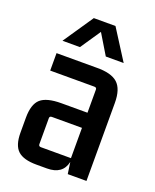

<svg xmlns="http://www.w3.org/2000/svg" viewBox="-133 -772 693 858"><g transform="rotate(20 213.5 -343.5)"><path d="M266 -695 357 -552H272L214 -648L149 -552H66L163 -695ZM196 8H146Q84 8 57 -17Q30 -42 30 -102V-173Q30 -237 58.5 -262.5Q87 -288 157 -288H281V-398Q281 -408 270 -408H60V-491H250Q320 -492 350.5 -464.5Q381 -437 381 -371V0H292L284 -55Q270 8 196 8ZM281 -72V-216H138Q127 -216 127 -206V-83Q127 -72 138 -72Z"/></g></svg>

Font: Gemunu Libre SemiBold
Style: Regular
Weight: 600
Designer: Puspanada Ekanayake, Sola Matas, Pathum Egodawatta, Kosala Senevirathne
Foundry: mooniak
Version: Version 1.100